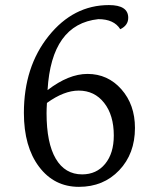

<svg xmlns="http://www.w3.org/2000/svg" viewBox="-20 -723 580 753"><path d="M302.2 -39.1Q358.4 -39.1 392.3 -80.3Q426.3 -121.6 426.3 -191.4Q426.3 -271.5 388.4 -319.6Q350.6 -367.7 288.6 -367.7Q231 -367.7 164.1 -319.3Q162.6 -295.4 162.6 -279.3Q162.6 -162.1 198.7 -100.6Q234.9 -39.1 302.2 -39.1ZM289.6 9.8Q192.4 9.8 133.1 -69.1Q73.7 -147.9 73.7 -280.3Q73.7 -460.9 170.9 -582Q268.1 -703.1 407.2 -703.1Q482.9 -703.1 482.9 -653.3Q482.9 -623.5 451.7 -608.4Q427.2 -647.9 365.7 -647.9Q181.6 -628.4 166.5 -369.6Q249 -433.1 323.2 -433.1Q402.8 -433.1 456.1 -372.8Q509.3 -312.5 509.3 -221.2Q509.3 -120.1 447.5 -55.2Q385.7 9.8 289.6 9.8Z"/></svg>

Font: Almanac
Style: Regular
Weight: 400
Designer: Eden's Almanac
Version: Version 3.501;March 28, 2021;FontCreator 13.0.0.2683 64-bit